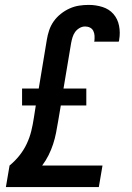

<svg xmlns="http://www.w3.org/2000/svg" viewBox="-20 -763 540 783"><path d="M4 0 19 -88Q41 -106 59 -128.5Q77 -151 89 -176.5Q101 -202 107.5 -228.5Q114 -255 118 -282L126 -333H70V-402H138L171 -601Q174 -620 180.5 -639.5Q187 -659 199 -676Q211 -693 228 -706.5Q245 -720 264 -728.5Q283 -737 302.5 -740Q322 -743 342 -743Q371 -743 398 -734.5Q425 -726 442.5 -706Q460 -686 465.5 -658Q471 -630 466 -601Q466 -599 465.5 -597Q465 -595 464 -593H364Q364 -594 364.5 -595Q365 -596 365 -596Q366 -607 365.5 -617.5Q365 -628 360.5 -637Q356 -646 347 -650.5Q338 -655 327 -655Q315 -655 304 -648.5Q293 -642 286 -632Q279 -622 275.5 -610Q272 -598 270 -587L239 -402H332V-333H228L217 -268Q213 -244 208.5 -221Q204 -198 196.5 -175Q189 -152 178 -130Q167 -108 152 -88H398L383 0Z"/></svg>

Font: Iosevka SS04 Semibold Oblique
Style: Regular
Weight: 600
Italic angle: -9°
Monospace: yes
Designer: Belleve Invis
Foundry: Belleve Invis
Version: Version 19.0.0; ttfautohint (v1.8.4)